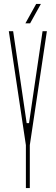

<svg xmlns="http://www.w3.org/2000/svg" viewBox="-20 -959 284 979"><path d="M112 0V-218V-219L25 -800H47L83 -556L116 -331H128L161 -556L197 -800H219L132 -219V-218V0ZM109.5 -840 164.5 -939H188.5L133.5 -840Z"/></svg>

Font: Big Shoulders Display Thin Thin
Style: Regular
Weight: 250
Version: Version 2.002